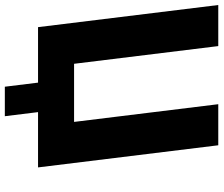

<svg xmlns="http://www.w3.org/2000/svg" viewBox="-92 -660 870 747"><g transform="rotate(90 342.5 -287.0)"><path d="M443.8 -140.7H217.7L148.8 -701.7H-11L75.1 -0.5H234.9H291L306.9 128.7H421.6L405.7 -0.5H461H620.8L534.7 -701.7H374.9Z"/></g></svg>

Font: Hussar
Style: BdOpOblOne
Weight: 700
Foundry: Cannot Into Space Fonts
Version: Version 2.00